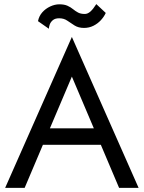

<svg xmlns="http://www.w3.org/2000/svg" viewBox="-20 -915 700 935"><path d="M165 -812Q170 -837 186 -855Q202 -873 224.5 -883.5Q247 -894 269 -894Q293 -894 308.5 -887Q324 -880 335.5 -870.5Q347 -861 360 -854Q373 -847 393 -847Q407 -847 420.5 -859Q434 -871 449 -895L495 -852Q487 -834 471.5 -817Q456 -800 435 -789.5Q414 -779 389 -779Q362 -779 343 -791Q324 -803 307.5 -814.5Q291 -826 268 -826Q248 -826 237 -816.5Q226 -807 222 -795Q218 -783 218 -775ZM5 0 330 -735 655 0H560L471 -210H189L100 0ZM223 -290H437L330 -542Z"/></svg>

Font: Jost
Style: Regular
Weight: 400
Version: Version 3.710